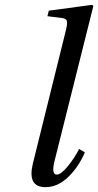

<svg xmlns="http://www.w3.org/2000/svg" viewBox="-20 -762 406 794"><path d="M116 -86 253 -639Q260 -668 256 -677Q252 -686 233 -688L176 -695L182 -718L361 -742L366 -737L205 -94Q192 -40 215 -40Q232 -40 260 -74Q288 -108 307 -146L331 -132Q305 -71 261.5 -29.5Q218 12 168 12Q92 12 116 -86Z"/></svg>

Font: Lingua Franca
Style: Italic
Weight: 400
Italic angle: -13°
Version: Version 1.19